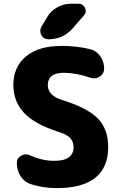

<svg xmlns="http://www.w3.org/2000/svg" viewBox="-20 -1008 639 1018"><path d="M228.5 -915Q248 -949.2 282.7 -968.8Q317.4 -988.3 356.4 -988.3H395.5Q419.9 -988.3 430.7 -965.8Q434.6 -957 434.6 -949.2Q434.6 -936.5 423.8 -924.8L364.3 -856.4Q313.5 -799.8 237.3 -799.8Q211.9 -799.8 199.2 -821.3Q193.4 -833 193.4 -843.8Q193.4 -854.5 199.2 -865.2ZM532.2 -644.5Q532.2 -617.2 508.8 -601.6Q495.1 -592.8 479.5 -592.8Q469.7 -592.8 460 -595.7Q386.7 -621.1 318.4 -622.1Q234.4 -622.1 233.4 -557.6Q233.4 -502 307.6 -478.5Q445.3 -435.5 499.5 -378.9Q553.7 -322.3 553.7 -229.5Q553.7 -10.7 280.3 -10.7Q207 -10.7 141.6 -32.2Q108.4 -43 88.9 -74.2Q69.3 -105.5 69.3 -144.5Q69.3 -169.9 91.8 -182.6Q104.5 -189.5 117.2 -189.5Q127.9 -189.5 138.7 -184.6Q203.1 -155.3 266.6 -155.3Q268.6 -155.3 269.5 -155.3Q320.3 -155.3 345.2 -174.3Q370.1 -193.4 370.1 -226.6Q370.1 -256.8 352.5 -275.9Q335 -294.9 291 -308.6Q165 -348.6 107.9 -409.2Q50.8 -469.7 50.8 -557.6Q50.8 -652.3 117.2 -708.5Q183.6 -764.6 307.6 -764.6Q388.7 -764.6 458 -747.1Q491.2 -739.3 511.7 -710Q532.2 -680.7 532.2 -644.5Z"/></svg>

Font: Gen Jyuu GothicX Heavy
Style: Bold
Weight: 900
Designer: [Source Han Sans]
Ryoko NISHIZUKA  (kana & ideographs); Paul D. Hunt (Latin, Greek & Cyrillic); Wenlong ZHANG  (bopomofo
Version: Version 1.002.20150607